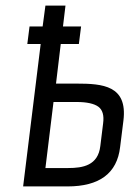

<svg xmlns="http://www.w3.org/2000/svg" viewBox="-20 -669 468 689"><path d="M254 -369H181L198 -511H263L271 -574H206L215 -649H143L133 -574H86L78 -511H126L63 0H222C337 0 400 -47 411 -141L423 -237C438 -362 349 -369 254 -369ZM225 -66H143L172 -303H255C292 -303 318 -297 333 -286C348 -275 354 -255 350 -226L340 -145C332 -75 277 -66 225 -66Z"/></svg>

Font: Gamestation Condensed
Style: Italic
Weight: 400
Width: 3
Designer: Jonas Hecksher
Foundry: Jonas Hecksher, Playtypeª, e-types AS
Version: Version 1.003